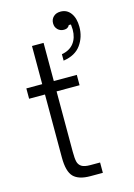

<svg xmlns="http://www.w3.org/2000/svg" viewBox="-134 -972 727 1040"><g transform="rotate(-15 230.0 -451.5)"><path d="M239 0Q174 0 145 -29.5Q116 -59 116 -138V-491H27V-549H116V-763H181V-549H310V-491H181V-151Q181 -115 185.5 -96.5Q190 -78 205.5 -68Q221 -58 254 -58H309V0ZM261 -678Q306 -686 329 -716Q352 -746 352 -792Q352 -801 350 -821H338Q329 -803 307 -803Q286 -803 272 -816.5Q258 -830 258 -852Q258 -874 273 -888.5Q288 -903 313 -903Q349 -903 370 -874Q391 -845 391 -797Q391 -740 359.5 -696Q328 -652 261 -642Z"/></g></svg>

Font: Open Sauce Sans Light
Style: Regular
Weight: 300
Designer: Alfredo Marco Pradil
Foundry: Creative Sauce Fz LLC
Version: Version 1.477